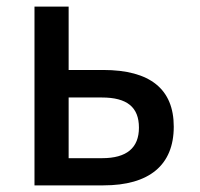

<svg xmlns="http://www.w3.org/2000/svg" viewBox="-20 -559 603 579"><path d="M84 0H292C430 0 504 -61 504 -177C504 -290 433 -348 291 -348H187V-539H84ZM187 -82V-265H287C363 -265 399 -236 399 -174C399 -113 362 -82 288 -82Z"/></svg>

Font: Noto Sans Mono SemiCondensed Medium
Style: Regular
Weight: 500
Width: 4
Designer: Monotype Design Team
Foundry: Monotype Imaging Inc.
Version: Version 2.014